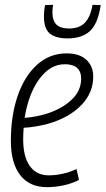

<svg xmlns="http://www.w3.org/2000/svg" viewBox="-20 -765 437 795"><path d="M307 -20Q278 -5 243 2.5Q208 10 175 10Q102 10 63.5 -40Q25 -90 25 -182Q25 -287 53.5 -369Q82 -451 134 -497.5Q186 -544 256 -544Q309 -544 337.5 -517.5Q366 -491 366 -448Q366 -380 316 -329Q266 -278 181 -253Q155 -246 128.5 -241.5Q102 -237 78 -236Q76 -212 76 -188Q76 -116 103.5 -77.5Q131 -39 182 -39Q208 -39 237 -45Q266 -51 297 -65ZM248 -499Q188 -499 143 -438Q98 -377 82 -277Q126 -280 173 -294Q238 -315 277 -352.5Q316 -390 316 -439Q316 -499 248 -499ZM260 -606Q211 -606 186.5 -626Q162 -646 162 -696Q162 -723 167 -744L200 -745Q197 -731 197 -711Q198 -677 215 -662Q232 -647 266 -647Q309 -647 332 -671.5Q355 -696 363 -745L397 -744Q386 -668 353 -637Q320 -606 260 -606Z"/></svg>

Font: Georama SemiCondensed Light
Style: Italic
Weight: 300
Width: 4
Italic angle: -9°
Designer: Jean-Baptiste Levee
Foundry: Production Type
Version: Version 1.000